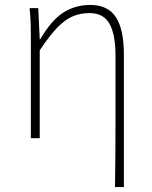

<svg xmlns="http://www.w3.org/2000/svg" viewBox="-20 -560 617 778"><path d="M446 198Q447 132 447.5 65Q448 -2 448 -68.5Q448 -135 448 -201.5Q448 -268 448 -334Q448 -421 423.5 -464Q399 -507 343 -507Q306 -507 275 -494Q244 -481 212 -448Q180 -415 141 -356V0H105V-396Q105 -428 104.5 -457.5Q104 -487 100 -527H135L141 -401H143Q188 -478 236.5 -509Q285 -540 346 -540Q417 -540 449.5 -490.5Q482 -441 482 -339V198Z"/></svg>

Font: Noto Sans KR Thin
Style: Regular
Weight: 100
Designer: Ryoko NISHIZUKA 西塚涼子 (kana, bopomofo & ideographs); Paul D. Hunt (Latin, Greek & Cyrillic); Sandoll Communications 산돌커뮤니
Foundry: Adobe
Version: Version 2.004-H2;hotconv 1.0.118;makeotfexe 2.5.65603